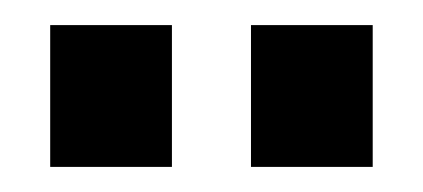

<svg xmlns="http://www.w3.org/2000/svg" viewBox="-20 -710 337 153"><path d="M180 -577V-690H277V-577ZM20 -577V-690H117V-577Z"/></svg>

Font: Cuprum Medium
Style: Regular
Weight: 500
Designer: Jovanny Lemonad
Foundry: Jovanny Lemonad
Version: Version 3.000